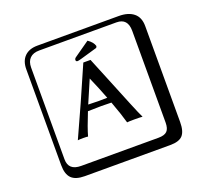

<svg xmlns="http://www.w3.org/2000/svg" viewBox="-158 -939 1415 1335"><g transform="rotate(-20 550.0 -271.0)"><path d="M249 -717.8Q204.1 -717.8 179.9 -693.8Q155.8 -669.9 155.8 -625V53.2Q155.8 136.2 249 136.2H820.8Q865.7 136.2 884.8 117.2Q903.8 98.1 903.8 53.2V-625Q903.8 -717.8 820.8 -717.8ZM1000 84Q1000 152.8 973.4 182.4Q946.8 211.9 880.9 211.9H249Q181.2 211.9 150.6 181.4Q120.1 150.9 120.1 84V-625Q120.1 -687 154.1 -720.5Q188 -753.9 249 -753.9H851.1Q920.9 -753.9 960.4 -721.9Q1000 -689.9 1000 -625ZM587.9 -667Q625 -642.1 633.8 -610.8L627.9 -599.1L506.8 -564Q481.9 -557.1 476.1 -557.1Q462.9 -557.1 462.9 -568.8Q462.9 -580.1 475.1 -587.9ZM512.7 -414.6Q458.5 -289.6 440.9 -248Q451.7 -248 479.5 -247.1Q507.3 -246.1 519 -246.1Q542 -246.1 581.5 -247.1Q551.3 -326.2 512.7 -414.6ZM423.3 -205.1Q379.4 -96.7 363.8 -39.1Q355 -41 330.1 -41Q296.9 -41 288.1 -39.1Q396 -272.9 508.8 -534.2H562Q587.9 -472.2 634.5 -357.2Q681.2 -242.2 716.1 -157Q751 -71.8 767.1 -39.1Q753.9 -41 706.1 -41Q666 -41 652.8 -39.1Q635.7 -101.6 597.2 -205.6Q547.9 -207 522.9 -207Q478.5 -207 423.3 -205.1Z"/></g></svg>

Font: Linux Biolinum Keyboard
Style: Regular
Weight: 700
Designer: Philipp H. Poll
Foundry: Philipp H. Poll
Version: Version 0.6.1 ; ttfautohint (v0.9)